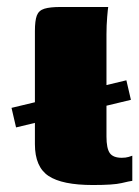

<svg xmlns="http://www.w3.org/2000/svg" viewBox="-20 -525 399 550"><path d="M342 -295 355 -239 26 -160 13 -216ZM246 5Q158 5 119 -21Q80 -47 80 -112V-436Q80 -466 85.5 -480.5Q91 -495 107 -500Q123 -505 154 -505H290Q289 -500 287 -476Q285 -452 285 -426V-134Q285 -100 294.5 -86.5Q304 -73 329 -73Q340 -73 348.5 -75.5Q357 -78 359 -79V-7Q351 -6 328 -0.5Q305 5 246 5Z"/></svg>

Font: Genos Thin Black
Style: Regular
Weight: 900
Version: Version 1.010